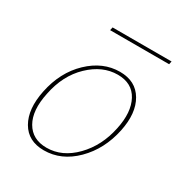

<svg xmlns="http://www.w3.org/2000/svg" viewBox="-135 -645 706 747"><g transform="rotate(30 218.0 -271.0)"><path d="M155 -531 158 -545H423L420 -531ZM165 3Q94 3 62.5 -51.5Q31 -106 49 -194Q69 -291 131.5 -350.5Q194 -410 270 -410Q341 -410 373 -355.5Q405 -301 387 -215Q367 -120 305 -58.5Q243 3 165 3ZM169 -11Q239 -11 295.5 -69Q352 -127 370 -215Q387 -295 360 -345.5Q333 -396 268 -396Q200 -396 142 -340.5Q84 -285 66 -194Q48 -110 76.5 -60.5Q105 -11 169 -11Z"/></g></svg>

Font: EauTestText Thin
Style: Italic
Weight: 250
Italic angle: -12°
Designer: Christian Thalmann (Catharsis Fonts)
Version: Version 0.001;PS 000.001;hotconv 1.0.88;makeotf.lib2.5.64775